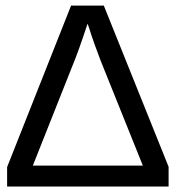

<svg xmlns="http://www.w3.org/2000/svg" viewBox="-20 -679 640 699"><path d="M5.9 0V-70.8L238.8 -658.7H357.9L593.8 -71.8V0ZM298.8 -592.8Q297.4 -587.9 282 -542.7Q266.6 -497.6 255.1 -468Q243.7 -438.5 99.6 -76.2H500L346.7 -457.5Q321.8 -521.5 304.2 -577.6Z"/></svg>

Font: Liberation Mono
Style: Regular
Weight: 400
Monospace: yes
Designer: Steve Matteson
Foundry: Ascender Corporation
Version: Version 2.1.5